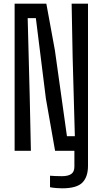

<svg xmlns="http://www.w3.org/2000/svg" viewBox="-20 -820 558 1044"><path d="M318 204Q305 204 285.8 202.5Q266.5 201 252 198V135.5Q264 136.5 281 137.2Q298 138 316.5 138Q350.5 138 367.5 126Q384.5 114 384.5 86.5V-40.5H458.5V81.5Q458.5 142.5 427.5 173.2Q396.5 204 318 204ZM59.5 0V-800H232L278.5 -546.5L344 -79.5H387L375 -509.5L369.5 -800H458.5V0H279.5L229.5 -284L175 -721.5H130.5L141.5 -300.5L148 0Z"/></svg>

Font: Big Shoulders Text Thin Medium
Style: Regular
Weight: 500
Version: Version 2.002